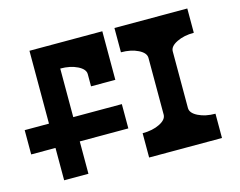

<svg xmlns="http://www.w3.org/2000/svg" viewBox="-89 -760 1117 895"><g transform="rotate(-15 469.0 -312.5)"><path d="M234.4 -273.4H468.8V-156.2H234.4V0H117.2V-156.2H0V-273.4H117.2V-625H468.8V-390.6H351.6V-449.2Q351.6 -473.6 317.1 -490.7Q282.7 -507.8 234.4 -507.8Z M644.5 -175.8V-449.2Q644.5 -473.6 610.1 -490.7Q575.7 -507.8 527.3 -507.8V-625H878.9V-507.8Q830.6 -507.8 796.4 -490.7Q761.7 -473.6 761.7 -449.7V-175.8Q761.7 -151.4 796.4 -134.3Q830.6 -117.2 878.9 -117.2V0H527.3V-117.2Q575.7 -117.2 610.1 -134.3Q644.5 -151.4 644.5 -175.8Z"/></g></svg>

Font: Leporid
Style: Regular
Weight: 400
Designer: GGBotNet
Foundry: GGBotNet
Version: 1.00